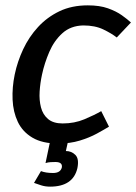

<svg xmlns="http://www.w3.org/2000/svg" viewBox="-20 -528 509 717"><path d="M197 8Q138 8 101 -14Q64 -36 46.5 -73Q29 -110 27 -156Q25 -202 35 -250Q45 -298 66.5 -344Q88 -390 122 -427Q156 -464 202 -486Q248 -508 308 -508Q352 -508 383 -497Q414 -486 435 -471Q456 -456 469 -444L416 -388Q397 -403 366 -418Q335 -433 291 -433Q244 -432 213 -404Q182 -376 164 -334Q146 -292 137 -250Q130 -218 128 -186Q126 -154 133 -127Q140 -100 159.5 -83.5Q179 -67 214 -67Q258 -67 295 -82.5Q332 -98 358 -113L387 -55Q369 -44 341.5 -29Q314 -14 278 -3Q242 8 198 8ZM187 77Q180 77 169.5 77.5Q159 78 150 81L167 0H234L226 36Q247 36 261.5 50.5Q276 65 269 100Q253 169 167 169Q149 169 133.5 164Q118 159 107 155L133 111Q151 118 178 118Q206 118 211 97Q214 77 187 77Z"/></svg>

Font: Epunda Sans Medium
Style: Italic
Weight: 500
Italic angle: -12.0243°
Designer: Simon Atzbach
Foundry: typofactur
Version: Version 2.204; ttfautohint (v1.8.4.7-5d5b)